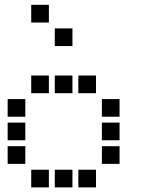

<svg xmlns="http://www.w3.org/2000/svg" viewBox="-20 -808 640 815"><path d="M113.5 -787.5Q112.5 -787.5 112.5 -787.5Q112.5 -787.5 112.5 -786.5V-713.5Q112.5 -712.5 112.5 -712.5Q112.5 -712.5 113.5 -712.5H186.5Q187.5 -712.5 187.5 -712.5Q187.5 -712.5 187.5 -713.5V-786.5Q187.5 -787.5 187.5 -787.5Q187.5 -787.5 186.5 -787.5ZM213.5 -687.5Q212.5 -687.5 212.5 -687.5Q212.5 -687.5 212.5 -686.5V-613.5Q212.5 -612.5 212.5 -612.5Q212.5 -612.5 213.5 -612.5H286.5Q287.5 -612.5 287.5 -612.5Q287.5 -612.5 287.5 -613.5V-686.5Q287.5 -687.5 287.5 -687.5Q287.5 -687.5 286.5 -687.5ZM113.5 -487.5Q112.5 -487.5 112.5 -487.5Q112.5 -487.5 112.5 -486.5V-413.5Q112.5 -412.5 112.5 -412.5Q112.5 -412.5 113.5 -412.5H186.5Q187.5 -412.5 187.5 -412.5Q187.5 -412.5 187.5 -413.5V-486.5Q187.5 -487.5 187.5 -487.5Q187.5 -487.5 186.5 -487.5ZM213.5 -487.5Q212.5 -487.5 212.5 -487.5Q212.5 -487.5 212.5 -486.5V-413.5Q212.5 -412.5 212.5 -412.5Q212.5 -412.5 213.5 -412.5H286.5Q287.5 -412.5 287.5 -412.5Q287.5 -412.5 287.5 -413.5V-486.5Q287.5 -487.5 287.5 -487.5Q287.5 -487.5 286.5 -487.5ZM313.5 -487.5Q312.5 -487.5 312.5 -487.5Q312.5 -487.5 312.5 -486.5V-413.5Q312.5 -412.5 312.5 -412.5Q312.5 -412.5 313.5 -412.5H386.5Q387.5 -412.5 387.5 -412.5Q387.5 -412.5 387.5 -413.5V-486.5Q387.5 -487.5 387.5 -487.5Q387.5 -487.5 386.5 -487.5ZM13.5 -387.5Q12.5 -387.5 12.5 -387.5Q12.5 -387.5 12.5 -386.5V-313.5Q12.5 -312.5 12.5 -312.5Q12.5 -312.5 13.5 -312.5H86.5Q87.5 -312.5 87.5 -312.5Q87.5 -312.5 87.5 -313.5V-386.5Q87.5 -387.5 87.5 -387.5Q87.5 -387.5 86.5 -387.5ZM413.5 -387.5Q412.5 -387.5 412.5 -387.5Q412.5 -387.5 412.5 -386.5V-313.5Q412.5 -312.5 412.5 -312.5Q412.5 -312.5 413.5 -312.5H486.5Q487.5 -312.5 487.5 -312.5Q487.5 -312.5 487.5 -313.5V-386.5Q487.5 -387.5 487.5 -387.5Q487.5 -387.5 486.5 -387.5ZM13.5 -287.5Q12.5 -287.5 12.5 -287.5Q12.5 -287.5 12.5 -286.5V-213.5Q12.5 -212.5 12.5 -212.5Q12.5 -212.5 13.5 -212.5H86.5Q87.5 -212.5 87.5 -212.5Q87.5 -212.5 87.5 -213.5V-286.5Q87.5 -287.5 87.5 -287.5Q87.5 -287.5 86.5 -287.5ZM413.5 -287.5Q412.5 -287.5 412.5 -287.5Q412.5 -287.5 412.5 -286.5V-213.5Q412.5 -212.5 412.5 -212.5Q412.5 -212.5 413.5 -212.5H486.5Q487.5 -212.5 487.5 -212.5Q487.5 -212.5 487.5 -213.5V-286.5Q487.5 -287.5 487.5 -287.5Q487.5 -287.5 486.5 -287.5ZM13.5 -187.5Q12.5 -187.5 12.5 -187.5Q12.5 -187.5 12.5 -186.5V-113.5Q12.5 -112.5 12.5 -112.5Q12.5 -112.5 13.5 -112.5H86.5Q87.5 -112.5 87.5 -112.5Q87.5 -112.5 87.5 -113.5V-186.5Q87.5 -187.5 87.5 -187.5Q87.5 -187.5 86.5 -187.5ZM413.5 -187.5Q412.5 -187.5 412.5 -187.5Q412.5 -187.5 412.5 -186.5V-113.5Q412.5 -112.5 412.5 -112.5Q412.5 -112.5 413.5 -112.5H486.5Q487.5 -112.5 487.5 -112.5Q487.5 -112.5 487.5 -113.5V-186.5Q487.5 -187.5 487.5 -187.5Q487.5 -187.5 486.5 -187.5ZM113.5 -87.5Q112.5 -87.5 112.5 -87.5Q112.5 -87.5 112.5 -86.5V-13.5Q112.5 -12.5 112.5 -12.5Q112.5 -12.5 113.5 -12.5H186.5Q187.5 -12.5 187.5 -12.5Q187.5 -12.5 187.5 -13.5V-86.5Q187.5 -87.5 187.5 -87.5Q187.5 -87.5 186.5 -87.5ZM213.5 -87.5Q212.5 -87.5 212.5 -87.5Q212.5 -87.5 212.5 -86.5V-13.5Q212.5 -12.5 212.5 -12.5Q212.5 -12.5 213.5 -12.5H286.5Q287.5 -12.5 287.5 -12.5Q287.5 -12.5 287.5 -13.5V-86.5Q287.5 -87.5 287.5 -87.5Q287.5 -87.5 286.5 -87.5ZM313.5 -87.5Q312.5 -87.5 312.5 -87.5Q312.5 -87.5 312.5 -86.5V-13.5Q312.5 -12.5 312.5 -12.5Q312.5 -12.5 313.5 -12.5H386.5Q387.5 -12.5 387.5 -12.5Q387.5 -12.5 387.5 -13.5V-86.5Q387.5 -87.5 387.5 -87.5Q387.5 -87.5 386.5 -87.5Z"/></svg>

Font: Doto Black
Style: Regular
Weight: 900
Monospace: yes
Version: Version 1.000